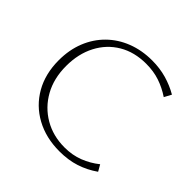

<svg xmlns="http://www.w3.org/2000/svg" viewBox="-170 -826 993 993"><g transform="rotate(45 326.5 -329.0)"><path d="M395 7Q296 7 220 -34.5Q144 -76 101.5 -150.5Q59 -225 59 -324Q59 -400 84 -462.5Q109 -525 155 -570.5Q201 -616 264 -640.5Q327 -665 402 -665Q458 -665 507 -651Q556 -637 599 -612L578 -573Q536 -601 491 -616Q446 -631 392 -631Q306 -631 242 -593Q178 -555 142.5 -487Q107 -419 107 -330Q107 -239 145 -171Q183 -103 249 -64.5Q315 -26 399 -26Q456 -26 503.5 -44.5Q551 -63 591 -95L611 -60Q564 -27 511.5 -10Q459 7 395 7Z"/></g></svg>

Font: Ysabeau ExtraLight
Style: Regular
Weight: 250
Designer: Christian Thalmann (Catharsis Fonts)
Version: Version 2.002